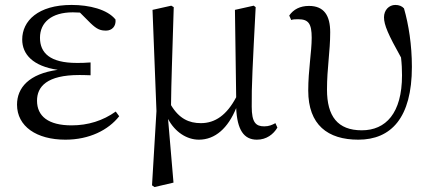

<svg xmlns="http://www.w3.org/2000/svg" viewBox="-20 -551 1746 778"><path d="M245 15C342 15 419 -24 463 -80L449 -99C397 -62 337 -43 270 -43C176 -43 130 -80 130 -143C130 -200 170 -247 301 -247C311 -247 321 -247 347 -246V-298C323 -296 308 -296 291 -296C182 -296 142 -337 142 -398C142 -460 189 -501 275 -501L304 -500L347 -457C373 -432 387 -427 410 -427C433 -427 451 -444 448 -472C415 -513 342 -531 270 -531C134 -531 70 -466 70 -391C70 -331 113 -283 214 -268C97 -252 49 -195 49 -127C49 -39 128 15 245 15Z M786 15C852 15 904 -32 937 -113C941 -25 968 15 1021 15C1060 15 1088 -7 1104 -34L1096 -52C1083 -45 1070 -39 1051 -39C1017 -39 1000 -54 1000 -119C999 -199 1004 -291 1016 -522L1008 -528L932 -511L937 -157C899 -85 852 -52 794 -52C746 -52 706 -70 673 -125C674 -221 678 -320 684 -522L674 -528L598 -511L614 -101L596 200L606 207L683 189L661 -69C689 -16 737 15 786 15Z M1432 15C1565 15 1649 -74 1649 -280C1649 -369 1636 -451 1617 -517C1609 -526 1597 -531 1582 -531C1556 -531 1536 -510 1536 -481C1536 -450 1553 -411 1605 -318C1608 -292 1609 -269 1609 -246C1609 -92 1543 -23 1446 -23C1348 -23 1305 -80 1305 -188C1305 -275 1318 -342 1318 -420C1318 -487 1294 -527 1232 -527C1196 -527 1169 -513 1152 -488L1160 -470C1168 -473 1178 -473 1189 -473C1230 -473 1243 -455 1243 -398C1243 -341 1229 -267 1229 -184C1229 -45 1308 15 1432 15Z"/></svg>

Font: Noto Serif CJK TC
Style: Regular
Weight: 400
Designer: Ryoko NISHIZUKA 西塚涼子 (kana & ideographs); Frank Grießhammer (Latin, Greek & Cyrillic); Wenlong ZHANG 张文龙 (bopomofo); San
Foundry: Adobe
Version: Version 2.001;hotconv 1.1.0;makeotfexe 2.6.0